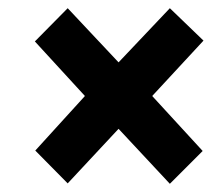

<svg xmlns="http://www.w3.org/2000/svg" viewBox="-20 -587 542 468"><path d="M394 -567 269 -435 145 -567 65 -486 187 -353 66 -220 145 -140 269 -273 394 -139 474 -219 351 -353 476 -488Z"/></svg>

Font: Noto Sans Display SemiCondensed Extra
Style: Italic
Weight: 800
Width: 4
Italic angle: -12°
Designer: Monotype Design Team
Foundry: Monotype Imaging Inc.
Version: Version 1.900